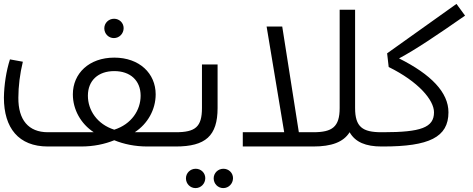

<svg xmlns="http://www.w3.org/2000/svg" viewBox="-20 -750 2420 983"><path d="M563 -555C591 -555 613 -578 613 -606C613 -633 591 -654 564 -654C536 -654 514 -632 514 -605C514 -577 536 -555 563 -555ZM710 -73H670C736 -116 777 -189 777 -267C777 -374 694 -455 565 -455C436 -455 353 -374 353 -267C353 -189 394 -116 460 -73H420H225C126 -73 73 -136 74 -250C74 -307 82 -373 97 -434L31 -446C12 -387 1 -316 0 -250C0 -95 75 0 225 0H395C459 0 516 -12 565 -32C614 -12 671 0 735 0H880V-73ZM565 -386C647 -386 700 -338 700 -260C700 -186 653 -114 565 -86C477 -114 430 -186 430 -260C430 -338 483 -386 565 -386Z M879 0H880C1032 0 1094 -54 1094 -197V-420H1014V-197C1014 -100 980 -73 880 -73H879C870 -73 863 -67 863 -58V-16C863 -7 870 0 879 0ZM981 213C1009 213 1031 190 1031 162C1031 135 1009 114 982 114C954 114 932 136 932 163C932 191 954 213 981 213ZM1123 213C1151 213 1173 190 1173 162C1173 135 1151 114 1124 114C1096 114 1074 136 1074 163C1074 191 1096 213 1123 213Z M1510 -73 1425 -614H1345L1435 -73H1223V0H1584V-73Z M1798 -197V-700H1719V-197C1719 -100 1681 -73 1584 -73C1573 -73 1568 -69 1568 -58V-16C1568 -5 1573 0 1584 0C1677 0 1738 -22 1770 -73C1799 -22 1853 0 1933 0V-73C1836 -73 1798 -100 1798 -197Z M2023 -451C2106 -495 2219 -571 2361 -670L2317 -730L1962 -477L1970 -407C2122 -332 2202 -238 2202 -175C2202 -97 2135 -73 1941 -73H1933C1889 -73 1858 -58 1858 -37C1858 -16 1890 0 1933 0H1941C2176 0 2276 -47 2276 -175C2276 -277 2187 -369 2023 -451Z"/></svg>

Font: Juman Normal
Style: Regular
Weight: 300
Designer: Bandar Raffah (Arabic) Julieta Ulanovsky (Latin)
Foundry: Caramella
Version: Version 5.022;PS 005.022;hotconv 1.0.88;makeotf.lib2.5.64775